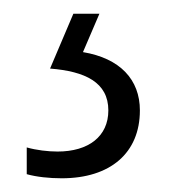

<svg xmlns="http://www.w3.org/2000/svg" viewBox="-20 -20 254 280"><path d="M184 141C184 96 155 65 101 56L125 0H87L53 80C104 84 138 100 138 141C138 179 109 201 64 201C50 201 33 199 19 195V234C33 238 52 240 70 240C141 240 184 203 184 141Z"/></svg>

Font: Noto Sans Arabic UI XCn Lt
Style: Regular
Weight: 300
Width: 2
Designer: Monotype Design Team, Nadine Chahine and Nizar Qandah
Foundry: Monotype Imaging Inc.
Version: Version 2.010